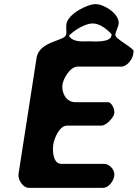

<svg xmlns="http://www.w3.org/2000/svg" viewBox="-20 -914 670 934"><path d="M302 -746C297 -714 171 -715 158 -633L70 -67C66 -39 93 0 120 0H480C510 0 532 -34 536 -58C540 -86 515 -117 485 -117H278C237 -117 235 -183 239 -210C243 -237 267 -303 307 -303H474C496 -303 533 -341 536 -363C539 -381 524 -417 505 -417H345C301 -417 278 -465 284 -503C288 -532 321 -590 358 -590H571C599 -590 625 -628 628 -650L630 -667C617 -690 538 -725 541 -746C544 -763 554 -780 557 -797C564 -845 487 -894 445 -894C403 -894 310 -845 303 -797C300 -780 305 -763 302 -746ZM315 -740C341 -767 394 -800 431 -800C466 -800 503 -770 523 -747L522 -740C517 -705 429 -713 417 -713C381 -713 335 -707 315 -740Z"/></svg>

Font: Asimov Print
Style: Regular
Weight: 500
Designer: Google
Version: Version 2.000980: 2014